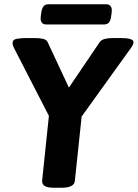

<svg xmlns="http://www.w3.org/2000/svg" viewBox="-20 -881 648 903"><path d="M198 -766Q166 -766 172 -806L174 -821Q176 -838 183.5 -849.5Q191 -861 208 -861H479Q493 -861 500.5 -851.5Q508 -842 505 -821L503 -806Q501 -787 493.5 -776.5Q486 -766 469 -766ZM235 2Q203 2 190.5 -6Q178 -14 178 -30L210 -336L45 -657Q39 -669 39 -678Q39 -695 59 -698.5Q79 -702 103 -702H146Q168 -702 183.5 -698Q199 -694 204 -683L304 -469L449 -683Q457 -694 473 -698Q489 -702 511 -702H547Q559 -702 573 -701Q587 -700 597.5 -695.5Q608 -691 608 -682Q608 -673 597 -657L364 -333L332 -30Q329 2 269 2Z"/></svg>

Font: Asap
Style: Bold Italic
Weight: 700
Italic angle: -6°
Designer: Pablo Cosgaya
Foundry: Omnibus-Type
Version: Version 3.001; ttfautohint (v1.8.3)